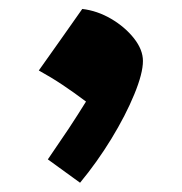

<svg xmlns="http://www.w3.org/2000/svg" viewBox="-20 -239 402 425"><path d="M162.1 -219.2Q195.3 -215.3 226.1 -197.3Q256.8 -179.2 276.6 -154.1Q296.4 -128.9 296.4 -104Q296.4 -76.7 277.3 -30.3Q258.3 16.1 226.6 68.1Q194.8 120.1 157.2 165.5L85.9 113.8Q111.8 76.2 132.1 45.7Q152.3 15.1 170.4 -14.2Q143.1 -34.7 118.2 -51.3Q93.3 -67.9 65.9 -83Q90.8 -118.2 114.5 -151.6Q138.2 -185.1 162.1 -219.2Z"/></svg>

Font: Pinar DS1 ExtraBold
Style: Regular
Weight: 800
Designer: Amin Abedi
Version: Version 3.000